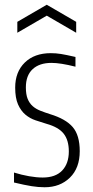

<svg xmlns="http://www.w3.org/2000/svg" viewBox="-20 -777 391 809"><path d="M53 -685 177 -757 301 -685V-639L177 -711L53 -639ZM168 12Q142 12 113.5 7.5Q85 3 39 -8V-50Q71 -40 102.5 -34.5Q134 -29 160 -29Q214 -29 242 -58.5Q270 -88 270 -139Q270 -186 248.5 -213.5Q227 -241 177 -255Q154 -262 130 -270Q106 -278 87 -294Q68 -310 56 -337Q44 -364 44 -408Q44 -474 84.5 -513.5Q125 -553 194 -553Q216 -553 237.5 -549.5Q259 -546 298 -537V-496Q235 -512 197 -512Q146 -512 117.5 -485.5Q89 -459 89 -409Q89 -379 96.5 -360.5Q104 -342 117.5 -330Q131 -318 150 -310.5Q169 -303 191 -296Q257 -276 286.5 -241.5Q316 -207 316 -140Q316 -69 274.5 -28.5Q233 12 168 12Z"/></svg>

Font: Encode Sans Compressed
Style: ExtraLight
Weight: 200
Designer: Pablo Impallari, Andres Torresi
Foundry: Pablo Impallari, Andres Torresi
Version: Version 1.000; ttfautohint (v1.00) -l 8 -r 50 -G 200 -x 14 -